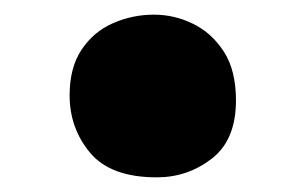

<svg xmlns="http://www.w3.org/2000/svg" viewBox="-20 -511 417 262"><path d="M194 -269Q131 -269 103 -302.5Q75 -336 75 -381Q75 -419 91.5 -443.5Q108 -468 134.5 -479.5Q161 -491 190 -491Q218 -491 243.5 -478.5Q269 -466 285.5 -440.5Q302 -415 302 -374Q302 -320 269 -294.5Q236 -269 194 -269Z"/></svg>

Font: Mochiy Pop P One
Style: Regular
Weight: 400
Designer: FONTDASU
Foundry: FONTDASU / Google Inc. / Adobe
Version: Version 2.000